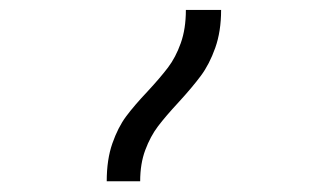

<svg xmlns="http://www.w3.org/2000/svg" viewBox="-20 -834 640 376"><path d="M269 -655Q294 -682 309 -701.8Q324 -721.5 334 -749.5Q344 -777.5 344 -814.5H413Q413 -772.5 401.5 -740.2Q390 -708 373.5 -685.8Q357 -663.5 329.5 -633.5Q304.5 -606.5 289.5 -586.8Q274.5 -567 264.5 -540.2Q254.5 -513.5 254.5 -479H189Q189 -521.5 200 -553Q211 -584.5 226.8 -605.8Q242.5 -627 269 -655Z"/></svg>

Font: JuliaMono Light
Style: Italic
Weight: 300
Italic angle: -9°
Monospace: yes
Designer: cormullion
Foundry: corm
Version: Version 0.054; ttfautohint (v1.8.4)